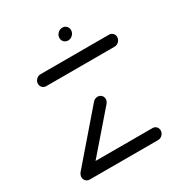

<svg xmlns="http://www.w3.org/2000/svg" viewBox="-157 -753 796 857"><g transform="rotate(-30 240.5 -324.5)"><path d="M440.7 -32.2Q440.7 -19.3 431.3 -9.6Q421.9 0 408.9 0H56.7Q45.2 0 37.4 -8Q29.6 -15.9 29.6 -27.4Q29.6 -40 39.3 -49.4Q48.9 -58.9 61.9 -58.9H414.1Q425.6 -58.9 433.1 -51.1Q440.7 -43.3 440.7 -32.2ZM57.4 -2.2Q45.9 -2.2 38.3 -10Q30.7 -17.8 30.7 -28.9Q30.7 -41.1 38.5 -50L247.4 -291.9Q251.9 -297 258.3 -300Q264.8 -303 271.5 -303Q283 -303 290.7 -295.2Q298.5 -287.4 298.5 -275.9Q298.5 -264.8 290.7 -255.2L81.1 -13.3Q76.7 -8.1 70.4 -5.2Q64.1 -2.2 57.4 -2.2ZM481.1 -490.4Q481.1 -477.4 471.5 -467.8Q461.9 -458.1 449.3 -458.1H97Q85.6 -458.1 77.8 -465.9Q70 -473.7 70 -485.2Q70 -498.1 79.4 -507.6Q88.9 -517 101.9 -517H454.1Q465.6 -517 473.3 -509.3Q481.1 -501.5 481.1 -490.4ZM255.2 -614.4Q255.2 -628.1 265.6 -638.3Q275.9 -648.5 289.6 -648.5Q301.5 -648.5 309.8 -640.4Q318.1 -632.2 318.1 -620.4Q318.1 -606.3 308 -595.9Q297.8 -585.6 284.1 -585.6Q271.9 -585.6 263.5 -593.9Q255.2 -602.2 255.2 -614.4Z"/></g></svg>

Font: 26F Galaxy Sans Medium
Style: Italic
Weight: 500
Italic angle: -5°
Designer: C₂₉H₂₅N₃O₅
Version: Version 1.200